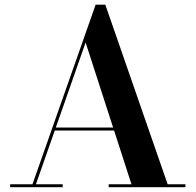

<svg xmlns="http://www.w3.org/2000/svg" viewBox="-20 -784 819 804"><path d="M205 -237.5V-250H512.5V-237.5ZM421 -764.5 682 -12.5H756.5V0H435V-12.5H530.5L338.5 -606L130.5 -12.5H242.5V0H22.5V-12.5H116L380.5 -764.5Z"/></svg>

Font: Bodoni Moda 18pt SemiBold
Style: Regular
Weight: 600
Designer: Owen Earl
Foundry: indestructible type
Version: Version 2.005